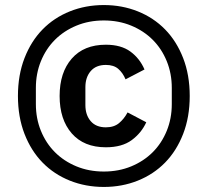

<svg xmlns="http://www.w3.org/2000/svg" viewBox="-20 -729 822 760"><path d="M391 11Q319 11 256.5 -14Q194 -39 148.5 -85.5Q103 -132 77 -199Q51 -266 51 -349Q51 -432 77 -499Q103 -566 148.5 -612.5Q194 -659 256.5 -684Q319 -709 391 -709Q463 -709 525.5 -684Q588 -659 633.5 -612.5Q679 -566 705 -499Q731 -432 731 -349Q731 -266 705 -199Q679 -132 633.5 -85.5Q588 -39 525.5 -14Q463 11 391 11ZM391 -50Q450 -50 499.5 -70.5Q549 -91 584.5 -126.5Q620 -162 640 -211Q660 -260 660 -317V-381Q660 -438 640 -487Q620 -536 584.5 -571.5Q549 -607 499.5 -627.5Q450 -648 391 -648Q332 -648 282.5 -627.5Q233 -607 197.5 -571.5Q162 -536 142 -487Q122 -438 122 -381V-317Q122 -260 142 -211Q162 -162 197.5 -126.5Q233 -91 282.5 -70.5Q332 -50 391 -50ZM399 -146Q312 -146 264 -201Q216 -256 216 -349Q216 -442 264 -497Q312 -552 399 -552Q459 -552 496 -525Q533 -498 552 -454L477 -415Q466 -441 448 -456.5Q430 -472 399 -472Q360 -472 339 -447.5Q318 -423 318 -384V-313Q318 -274 339 -249.5Q360 -225 399 -225Q431 -225 451 -241.5Q471 -258 485 -284L559 -245Q540 -203 501.5 -174.5Q463 -146 399 -146Z"/></svg>

Font: IBM Plex Sans KR Medium
Style: Regular
Weight: 500
Designer: Mike Abbink; Paul van der Laan; Pieter van Rosmalen; Wujin Sim; Chorong Kim; Dohee Lee;
Foundry: Sandoll Inc.
Version: Version 1.001